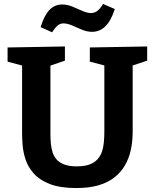

<svg xmlns="http://www.w3.org/2000/svg" viewBox="-20 -939 782 971"><path d="M434.3 -699 724.3 -704V-632.3L634.7 -602.3L651 -637.7V-274.7Q651 -224.3 641.5 -180.5Q632 -136.7 611 -101.3Q590 -66 557 -40.5Q524 -15 476.7 -1.5Q429.3 12 366.7 12Q284.3 12 232 -8.3Q179.7 -28.7 150.7 -61.5Q121.7 -94.3 109.5 -131.7Q97.3 -169 94.5 -203.3Q91.7 -237.7 91.7 -261.7V-637L108 -603L18.3 -627.3V-699L308.3 -704V-632.3L220.7 -602.3L235 -637V-261.7Q235 -235.7 237.3 -211.3Q239.7 -187 246.7 -166.3Q253.7 -145.7 268.3 -130.3Q283 -115 307.3 -106.3Q331.7 -97.7 368.7 -97.7Q406.7 -97.7 431.7 -106.8Q456.7 -116 472.2 -132.5Q487.7 -149 495.3 -171.2Q503 -193.3 505.3 -219.5Q507.7 -245.7 507.7 -274.7V-637.7L520.7 -604.7L434.3 -627.3ZM243.3 -775.7 185.3 -802Q204.3 -862.7 230.8 -889.5Q257.3 -916.3 293.7 -916.3Q320.3 -916.3 346.5 -905.5Q372.7 -894.7 396.8 -883.8Q421 -873 440.3 -873Q458 -873 472.3 -883.8Q486.7 -894.7 501.3 -919L560.7 -893.3Q540.7 -832 512 -805Q483.3 -778 445.7 -778Q420.3 -778 394.5 -788.8Q368.7 -799.7 344.7 -810.2Q320.7 -820.7 300.7 -820.7Q284 -820.7 271.3 -809.8Q258.7 -799 243.3 -775.7Z"/></svg>

Font: Bitter Thin
Style: Regular
Weight: 100
Designer: Sol Matas, and Bitter project Authors
Foundry: Sol Matas
Version: Version 2.002